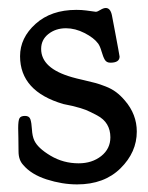

<svg xmlns="http://www.w3.org/2000/svg" viewBox="-20 -452 378 490"><path d="M31.2 -308.6Q31.2 -355.5 70.8 -391.1Q110.4 -426.8 174.8 -426.8Q188.5 -426.8 199.7 -425.3Q210.9 -423.8 217.3 -422.9Q223.6 -421.9 224.6 -421.9Q228.5 -421.9 236.3 -426.8Q244.1 -431.6 250 -431.6Q261.7 -431.6 265.6 -413.1Q268.6 -398.4 273.4 -372.1Q278.3 -345.7 281.7 -327.6Q285.2 -309.6 285.2 -307.6Q285.2 -292 261.7 -292Q252 -292 247.6 -299.3Q243.2 -306.6 239.3 -320.3Q235.4 -334 230.5 -340.8Q219.7 -355.5 195.8 -367.7Q171.9 -379.9 148.4 -379.9Q122.1 -379.9 103.5 -365.2Q85 -350.6 85 -327.1Q85 -277.3 164.1 -254.9Q173.8 -252 193.4 -247.6Q212.9 -243.2 223.6 -240.2Q234.4 -237.3 249.5 -231.4Q264.6 -225.6 276.4 -216.8Q288.1 -208 298.8 -195.3Q329.1 -160.2 329.1 -116.2Q329.1 -63.5 287.6 -22.5Q246.1 18.6 176.8 18.6Q138.7 18.6 99.1 5.9Q59.6 -6.8 39.1 -31.2Q27.3 -43.9 27.3 -65.4Q27.3 -81.1 26.9 -100.6Q26.4 -120.1 26.4 -125Q26.4 -144.5 29.8 -150.4Q33.2 -156.2 43.9 -156.2Q54.7 -156.2 57.6 -147.5Q60.5 -138.7 61.5 -121.6Q62.5 -104.5 67.4 -93.8Q76.2 -74.2 108.9 -54.7Q141.6 -35.2 180.7 -35.2Q214.8 -35.2 238.3 -53.7Q261.7 -72.3 261.7 -101.6Q261.7 -120.1 253.4 -134.3Q245.1 -148.4 227.5 -157.7Q210 -167 199.2 -171.4Q188.5 -175.8 165 -181.6L141.6 -186.5Q31.2 -218.8 31.2 -308.6Z"/></svg>

Font: Goudy Bookletter 1911
Style: Regular
Weight: 400
Version: Version 2010.07.03